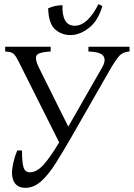

<svg xmlns="http://www.w3.org/2000/svg" viewBox="-20 -890 644 925"><path d="M102 15Q69 15 52.5 -6.5Q36 -28 38 -66Q39 -83 45 -109.5Q51 -136 63 -165H86Q86 -107 93.5 -83.5Q101 -60 124 -60Q157 -60 189.5 -96Q222 -132 265 -204L84 -565Q68 -598 58.5 -614Q49 -630 38 -635.5Q27 -641 5 -642V-665H224V-642Q165 -639 156 -622.5Q147 -606 167 -565L309 -280L472 -565Q492 -599 478.5 -619.5Q465 -640 406 -642V-665H604V-642Q570 -640 551.5 -617Q533 -594 516 -565L319 -221Q282 -157 248 -103Q214 -49 178.5 -17Q143 15 102 15ZM454 -870 473 -861Q453 -790 408.5 -755.5Q364 -721 320 -721Q276 -721 245 -749Q214 -777 212 -850Q231 -858 245 -861Q259 -864 281 -865Q278 -766 340 -766Q373 -766 402.5 -795Q432 -824 454 -870Z"/></svg>

Font: Bona Nova SC
Style: Italic
Weight: 400
Italic angle: -4°
Designer: Mateusz Machalski
Foundry: Capitalics
Version: Version 4.001; ttfautohint (v1.8.4.7-5d5b)